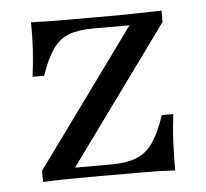

<svg xmlns="http://www.w3.org/2000/svg" viewBox="-39 -455 530 495"><g transform="rotate(-5 226.0 -207.0)"><path d="M53.2 0V-29L310.5 -383.1H215.3Q178.2 -383.1 153.6 -373.8Q129 -364.5 112.1 -340.7Q95.2 -316.9 79.8 -272.6H50Q54.8 -308.9 56.9 -343.1Q58.9 -377.4 58.1 -412.9Q82.3 -412.1 106.9 -411.7Q131.5 -411.3 154.8 -411.3H215.3H267.7Q300.8 -411.3 333.5 -412.1Q366.1 -412.9 396 -413.7V-383.9L138.7 -29.8H231.5Q271.8 -29.8 297.6 -39.9Q323.4 -50 340.7 -75Q358.1 -100 373.4 -145.2H403.2Q398.4 -108.9 396.8 -73Q395.2 -37.1 395.2 0Q371 -1.6 346.4 -2Q321.8 -2.4 298.4 -2.4H231.5H182.3Q150 -2.4 116.9 -2Q83.9 -1.6 53.2 0Z"/></g></svg>

Font: Playfair 5pt SemiExpanded Light
Style: Regular
Weight: 400
Version: Version 2.203